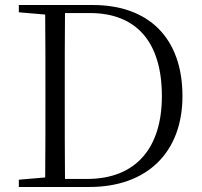

<svg xmlns="http://www.w3.org/2000/svg" viewBox="-20 -745 806 765"><path d="M55 -696 160 -687C161 -589 161 -489 161 -384V-357C161 -238 161 -136 160 -38L55 -29V0H336C567 0 707 -139 707 -362C707 -594 572 -725 350 -725H55ZM239 -32C238 -133 238 -235 238 -357V-384C238 -491 238 -594 239 -693H338C523 -693 625 -578 625 -362C625 -158 524 -32 326 -32Z"/></svg>

Font: Noto Serif CJK KR Light
Style: Regular
Weight: 300
Designer: Ryoko NISHIZUKA 西塚涼子 (kana & ideographs); Frank Grießhammer (Latin, Greek & Cyrillic); Wenlong ZHANG 张文龙 (bopomofo); San
Foundry: Adobe
Version: Version 2.001;hotconv 1.1.0;makeotfexe 2.6.0